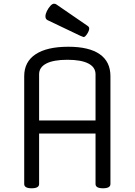

<svg xmlns="http://www.w3.org/2000/svg" viewBox="-20 -1006 723 1031"><path d="M150 5Q110 5 110 -18V-597Q110 -674 171 -714.5Q232 -755 347 -755Q458 -755 515.5 -715Q573 -675 573 -597V-18Q573 5 533 5Q493 5 493 -18V-289H190V-18Q190 5 150 5ZM190 -607V-359H493V-607Q493 -645 454.5 -665Q416 -685 342 -685Q268 -685 229 -665Q190 -645 190 -607ZM429 -807Q428 -807 425 -808.5Q422 -810 411 -814L235 -898Q224 -904 224 -918Q224 -931 232 -947Q240 -963 250.5 -974.5Q261 -986 270 -986Q278 -986 283 -982L449 -868Q459 -862 459 -853Q459 -841 448 -824Q437 -807 429 -807Z"/></svg>

Font: Offside
Style: Regular
Weight: 400
Designer: Eduardo Rodriguez Tunni
Foundry: Eduardo Rodriguez Tunni
Version: Version 1.002; ttfautohint (v1.8.4.7-5d5b);gftools[0.9.23]